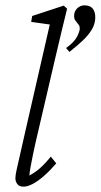

<svg xmlns="http://www.w3.org/2000/svg" viewBox="-20 -697 380 725"><path d="M68.4 7.8Q52.7 7.8 45.4 -2Q38.1 -11.7 38.1 -24.4Q38.1 -34.2 42.5 -54.7Q46.9 -75.2 55.2 -110.8Q63.5 -146.5 75.2 -199.2L168 -604.5L97.7 -614.3L101.6 -636.7L220.7 -675.8L233.4 -664.1Q224.6 -627.9 214.4 -586.4Q204.1 -544.9 189.5 -481.4L113.3 -154.3Q109.4 -136.7 104.5 -113.3Q99.6 -89.8 95.7 -68.4Q91.8 -46.9 90.8 -34.2Q113.3 -45.9 132.8 -63.5Q152.3 -81.1 171.9 -105.5L192.4 -80.1Q168 -51.8 145.5 -32.2Q123 -12.7 103.5 -2.4Q84 7.8 68.4 7.8ZM242.2 -501 229.5 -515.6Q260.7 -538.1 271 -558.6Q281.2 -579.1 281.2 -588.9Q281.2 -597.7 277.8 -602.5Q274.4 -607.4 270.5 -611.8Q266.6 -616.2 263.2 -621.6Q259.8 -627 259.8 -636.7Q259.8 -654.3 271.5 -665.5Q283.2 -676.8 298.8 -676.8Q320.3 -676.8 330.1 -664.6Q339.8 -652.3 339.8 -631.8Q339.8 -607.4 326.7 -585.4Q313.5 -563.5 291.5 -543Q269.5 -522.5 242.2 -501Z"/></svg>

Font: Crimson Pro ExtraLight
Style: Italic
Weight: 250
Italic angle: -12°
Designer: Jacques Le Bailly
Foundry: Baron von Fonthausen
Version: Version 1.003